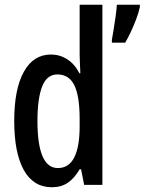

<svg xmlns="http://www.w3.org/2000/svg" viewBox="-20 -780 610 810"><path d="M570 -750Q565 -727 554.5 -699Q544 -671 531.5 -644.5Q519 -618 508 -600H452V-612Q454 -624 459 -653Q464 -682 468 -712.5Q472 -743 473 -760H570ZM199 10Q121 10 80.5 -62.5Q40 -135 40 -270Q40 -404 80.5 -477Q121 -550 195 -550Q232 -550 263.5 -530Q295 -510 315 -471H319Q318 -496 317 -515.5Q316 -535 316 -550V-760H412V0H335L322 -66H316Q294 -28 266 -9Q238 10 199 10ZM224 -71Q316 -71 316 -248V-278Q316 -375 293.5 -420.5Q271 -466 222 -466Q178 -466 158 -415.5Q138 -365 138 -270Q138 -71 224 -71Z"/></svg>

Font: Noto Sans ExtraCondensed Medium
Style: Regular
Weight: 500
Width: 2
Designer: Monotype Design Team
Foundry: Monotype Imaging Inc.
Version: Version 2.013; ttfautohint (v1.8.4.7-5d5b)